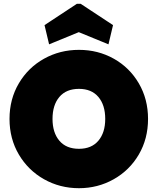

<svg xmlns="http://www.w3.org/2000/svg" viewBox="-20 -982 828 1009"><path d="M395 7Q295 7 211.5 -40Q128 -87 79 -170Q30 -253 30 -357Q30 -461 79 -544Q128 -627 211.5 -673.5Q295 -720 395 -720Q495 -720 578 -673.5Q661 -627 709.5 -544Q758 -461 758 -357Q758 -253 709.5 -170Q661 -87 577.5 -40Q494 7 395 7ZM395 -200Q461 -200 497 -242.5Q533 -285 533 -357Q533 -430 497 -472.5Q461 -515 395 -515Q328 -515 292 -472.5Q256 -430 256 -357Q256 -285 292 -242.5Q328 -200 395 -200ZM238 -749 214 -850 384 -962H404L574 -850L550 -749L394 -813Z"/></svg>

Font: Fz Poppins Black
Style: Regular
Weight: 900
Designer: Ninad Kale (Devanagari), Jonny Pinhorn (Latin)
Foundry: Indian Type Foundry
Version: Vit hóa bi Vntype.Com & FontZin.Com